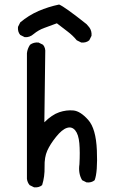

<svg xmlns="http://www.w3.org/2000/svg" viewBox="-20 -803 540 839"><path d="M128.9 15.6 109.4 5.9Q99.6 -5.9 97.7 -21.5V-570.3Q99.6 -589.8 111.3 -607.4Q127 -619.1 148.4 -617.2L168 -607.4Q179.7 -593.8 177.7 -572.3L173.8 -268.6Q207 -301.8 238.8 -312.5Q270.5 -323.2 300.8 -320.3Q331.1 -317.4 365.2 -279.3Q399.4 -241.2 403.3 -146Q407.2 -50.8 393.6 -15.6Q379.9 -3.9 358.4 -5.9L338.9 -15.6Q321.3 -44.9 327.1 -85Q330.1 -138.7 326.7 -177.2Q323.2 -215.8 308.6 -233.4Q293.9 -251 272.5 -244.1Q251 -237.3 225.1 -205.1Q199.2 -172.9 186.5 -144.5Q173.8 -116.2 174.8 -73.7Q175.8 -31.2 164.1 5.9Q150.4 17.6 128.9 15.6ZM335 -617.2 315.4 -627Q297.9 -648.4 274.4 -666Q251 -683.6 228.5 -701.2Q197.3 -689.5 172.9 -680.7Q148.4 -671.9 127 -654.3Q109.4 -638.7 87.9 -640.6L68.4 -650.4Q56.6 -664.1 58.6 -685.5L68.4 -705.1Q105.5 -736.3 148.4 -754.9Q191.4 -773.4 238.3 -783.2Q262.7 -773.4 358.4 -697.3L370.1 -683.6Q381.8 -668 379.9 -646.5L370.1 -627Q356.4 -615.2 335 -617.2Z"/></svg>

Font: NaikaiFont
Style: Regular
Weight: 400
Version: Version 1.67